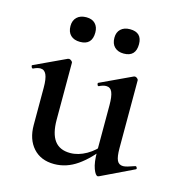

<svg xmlns="http://www.w3.org/2000/svg" viewBox="-91 -646 683 739"><g transform="rotate(15 250.5 -277.0)"><path d="M189 11Q136 11 105.5 -23Q75 -57 75 -114V-263Q75 -298 67.5 -314.5Q60 -331 44 -331Q32 -331 16 -323Q12 -322 9.5 -328Q7 -334 10 -335L136 -394Q139 -395 141 -395Q145 -395 150 -391Q155 -387 155 -384V-157Q155 -101 175.5 -73.5Q196 -46 238 -46Q270 -46 302.5 -64.5Q335 -83 356 -113L362 -101Q324 -49 281 -19Q238 11 189 11ZM417 -384V-113Q417 -79 424 -64.5Q431 -50 448 -50Q456 -50 467 -53.5Q478 -57 493 -62Q497 -64 500 -58.5Q503 -53 499 -51L368 12Q366 13 364 13Q355 13 346 -11Q337 -35 337 -79V-263Q337 -298 330 -314.5Q323 -331 306 -331Q294 -331 278 -323Q274 -322 272 -328Q270 -334 273 -335L399 -394Q401 -395 403 -395Q408 -395 412.5 -391Q417 -387 417 -384ZM164 -469Q140 -469 126.5 -482Q113 -495 113 -519Q113 -541 126.5 -554Q140 -567 164 -567Q187 -567 199.5 -554Q212 -541 212 -519Q212 -469 164 -469ZM338 -469Q315 -469 301.5 -482Q288 -495 288 -519Q288 -541 301.5 -553.5Q315 -566 338 -566Q386 -566 386 -519Q386 -469 338 -469Z"/></g></svg>

Font: Cormorant Light SemiBold
Style: Regular
Weight: 600
Version: Version 4.000